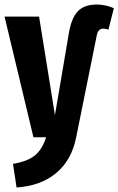

<svg xmlns="http://www.w3.org/2000/svg" viewBox="-25 -604 521 845"><path d="M47.9 221.2 32.2 117.2Q95.7 106.4 127.9 80.6Q160.2 54.7 178.2 0H122.1L-4.9 -530.8H147L216.8 -97.2L277.8 -456.1Q288.6 -523.4 316.9 -553.7Q345.2 -584 400.9 -584Q439.9 -584 476.1 -567.9L452.1 -473.1Q442.4 -478 430.2 -478Q406.2 -478 400.9 -448.2L310.1 1Q290.5 100.1 222.9 157Q155.3 213.9 47.9 221.2Z"/></svg>

Font: Fira Sans Compressed
Style: Bold
Weight: 700
Width: 1
Designer: Carrois Corporate & Edenspiekermann AG
Foundry: Carrois Corporate GbR & Edenspiekermann AG
Version: Version 4.203;PS 004.203;hotconv 1.0.88;makeotf.lib2.5.64775